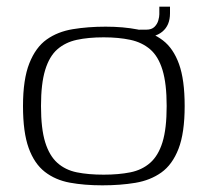

<svg xmlns="http://www.w3.org/2000/svg" viewBox="-20 -549 623 576"><path d="M287 7Q233 7 189.5 -1Q146 -9 114.5 -33.5Q83 -58 66 -105Q49 -152 49 -231Q49 -311 68 -359Q87 -407 120 -430.5Q153 -454 198.5 -461.5Q244 -469 297 -469Q350 -469 393.5 -460.5Q437 -452 468.5 -428Q500 -404 517 -357Q534 -310 534 -231Q534 -150 515.5 -102.5Q497 -55 464 -31.5Q431 -8 386 -0.5Q341 7 287 7ZM291 -25Q336 -25 371 -32Q406 -39 430.5 -60.5Q455 -82 467.5 -122.5Q480 -163 480 -231Q480 -298 467.5 -339Q455 -380 430.5 -401Q406 -422 371 -429.5Q336 -437 291 -437Q245 -437 210.5 -429.5Q176 -422 152 -401Q128 -380 115.5 -339Q103 -298 103 -231Q103 -163 115.5 -122.5Q128 -82 152 -60.5Q176 -39 210.5 -32Q245 -25 291 -25ZM402 -437 398 -460H419Q435 -460 443.5 -468.5Q452 -477 455 -488Q458 -499 458 -506V-529H490V-509Q490 -473 467 -454Q444 -435 402 -437Z"/></svg>

Font: Genos Thin Light
Style: Regular
Weight: 300
Version: Version 1.010